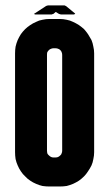

<svg xmlns="http://www.w3.org/2000/svg" viewBox="-20 -677 400 704"><path d="M325.2 -481.4Q325.2 -481.4 325.2 -481.4Q325.2 -481.4 325.2 -481.4Q325.2 -494.1 322.3 -505.9Q320.3 -518.6 315.4 -530.3Q309.6 -541 302.7 -551.8Q295.9 -561.5 288.1 -570.3Q279.3 -578.1 269.5 -585Q258.8 -591.8 248 -596.7Q236.3 -602.5 224.6 -604.5Q211.9 -607.4 199.2 -607.4Q199.2 -607.4 179.7 -607.4Q161.1 -607.4 161.1 -607.4Q161.1 -607.4 161.1 -607.4Q161.1 -607.4 161.1 -607.4Q148.4 -607.4 135.7 -604.5Q123 -602.5 112.3 -596.7Q100.6 -591.8 90.8 -585Q80.1 -578.1 72.3 -570.3Q63.5 -561.5 56.6 -551.8Q49.8 -541 44.9 -530.3Q40 -518.6 37.1 -505.9Q35.2 -494.1 35.2 -481.4Q35.2 -481.4 35.2 -434.6Q35.2 -387.7 35.2 -327.1Q35.2 -300.8 35.2 -274.4Q35.2 -248 35.2 -224.6Q35.2 -179.7 35.2 -149.4Q35.2 -119.1 35.2 -119.1Q35.2 -119.1 35.2 -119.1Q35.2 -119.1 35.2 -119.1Q35.2 -106.4 37.1 -93.8Q40 -81.1 44.9 -70.3Q49.8 -58.6 56.6 -48.8Q63.5 -38.1 72.3 -30.3Q80.1 -21.5 90.8 -14.6Q100.6 -7.8 112.3 -2.9Q123 2 135.7 4.9Q148.4 6.8 161.1 6.8Q161.1 6.8 179.7 6.8Q199.2 6.8 199.2 6.8Q199.2 6.8 199.2 6.8Q199.2 6.8 199.2 6.8Q211.9 6.8 224.6 4.9Q236.3 2 248 -2.9Q258.8 -7.8 269.5 -14.6Q279.3 -21.5 288.1 -30.3Q295.9 -38.1 302.7 -48.8Q309.6 -58.6 315.4 -70.3Q320.3 -81.1 322.3 -93.8Q325.2 -106.4 325.2 -119.1Q325.2 -119.1 325.2 -166Q325.2 -212.9 325.2 -272.5Q325.2 -298.8 325.2 -325.2Q325.2 -351.6 325.2 -375Q325.2 -419.9 325.2 -450.2Q325.2 -481.4 325.2 -481.4ZM208 -124Q208 -124 208 -124Q208 -124 208 -124Q208 -119.1 206.1 -115.2Q205.1 -110.4 201.2 -107.4Q197.3 -103.5 193.4 -101.6Q189.5 -99.6 183.6 -99.6Q183.6 -99.6 179.7 -99.6Q175.8 -99.6 175.8 -99.6Q175.8 -99.6 175.8 -99.6Q175.8 -99.6 175.8 -99.6Q170.9 -99.6 167 -101.6Q163.1 -103.5 159.2 -107.4Q155.3 -110.4 153.3 -115.2Q152.3 -119.1 152.3 -124Q152.3 -124 152.3 -168.9Q152.3 -214.8 152.3 -273.4Q152.3 -298.8 152.3 -324.2Q152.3 -349.6 152.3 -373Q152.3 -417 152.3 -446.3Q152.3 -475.6 152.3 -475.6Q152.3 -475.6 152.3 -475.6Q152.3 -475.6 152.3 -475.6Q152.3 -481.4 153.3 -485.4Q155.3 -489.3 159.2 -493.2Q163.1 -497.1 167 -498Q170.9 -500 175.8 -500Q175.8 -500 179.7 -500Q183.6 -500 183.6 -500Q183.6 -500 183.6 -500Q183.6 -500 183.6 -500Q189.5 -500 193.4 -498Q197.3 -497.1 201.2 -493.2Q205.1 -489.3 206.1 -485.4Q208 -481.4 208 -475.6Q208 -475.6 208 -466.8Q208 -458 208 -441.4Q208 -412.1 208 -366.2Q208 -320.3 208 -273.4Q208 -214.8 208 -168.9Q208 -124 208 -124ZM150.4 -654.3Q152.3 -655.3 155.3 -657.2Q175.8 -657.2 216.8 -657.2Q218.8 -656.2 222.7 -654.3Q233.4 -645.5 255.9 -627Q254.9 -626 252 -624Q235.4 -624 203.1 -624Q201.2 -624 196.3 -626Q180.7 -634.8 150.4 -654.3ZM149.4 -655.3Q152.3 -656.2 156.2 -657.2Q172.9 -657.2 205.1 -657.2Q206.1 -656.2 209 -654.3Q198.2 -645.5 175.8 -626Q173.8 -626 169.9 -624Q149.4 -624 108.4 -624Q107.4 -625 104.5 -626Q119.1 -635.7 149.4 -655.3Z"/></svg>

Font: Franchise Goodkids
Style: Regular
Weight: 500
Designer: ""
Version: ""